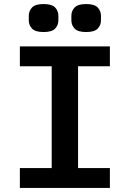

<svg xmlns="http://www.w3.org/2000/svg" viewBox="-20 -927 640 947"><path d="M78 0V-98H235V-600H78V-698H522V-600H365V-98H522V0ZM195 -769Q154 -769 138 -786Q122 -803 122 -827V-849Q122 -873 138 -890Q154 -907 195 -907Q236 -907 252 -890Q268 -873 268 -849V-827Q268 -803 252 -786Q236 -769 195 -769ZM405 -769Q364 -769 348 -786Q332 -803 332 -827V-849Q332 -873 348 -890Q364 -907 405 -907Q446 -907 462 -890Q478 -873 478 -849V-827Q478 -803 462 -786Q446 -769 405 -769Z"/></svg>

Font: IBM Plex Mono SmBld
Style: Regular
Weight: 600
Monospace: yes
Designer: Mike Abbink, Paul van der Laan, Pieter van Rosmalen
Foundry: Bold Monday
Version: Version 2.3